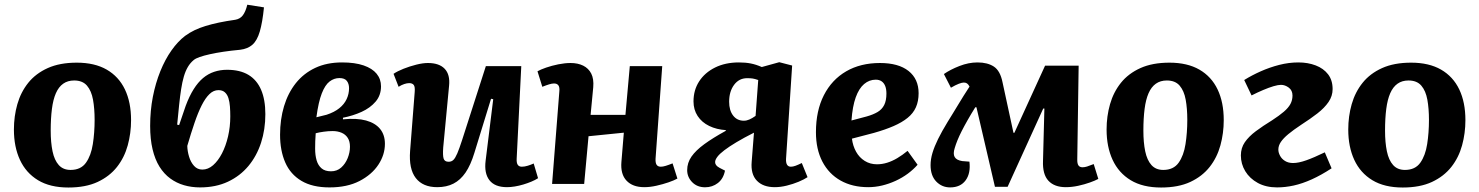

<svg xmlns="http://www.w3.org/2000/svg" viewBox="-20 -800 6434 835"><path d="M277.5 15.5Q198 15.5 145.5 -16.2Q93 -48 66.7 -104.8Q40.5 -161.5 40.5 -236.5Q40.5 -294.5 55.5 -347Q70.5 -399.5 103 -440Q135.5 -480.5 187.8 -504Q240 -527.5 314 -527.5Q391.5 -527.5 444 -497.3Q496.5 -467 523.3 -411Q550 -355 550 -277.5Q550 -220.5 535.5 -167.8Q521 -115 488.8 -74Q456.5 -33 404.5 -8.7Q352.5 15.5 277.5 15.5ZM287 -61Q331.5 -61 353.8 -92.3Q376 -123.5 383.7 -173.3Q391.5 -223 391.5 -278.5Q391.5 -328 384.5 -366.5Q377.5 -405 358.3 -427.5Q339 -450 302.5 -450Q274.5 -450 254.8 -436Q235 -422 223 -394.5Q211 -367 205.8 -326.3Q200.5 -285.5 200.5 -232Q200.5 -180.5 208.5 -142Q216.5 -103.5 235.5 -82.3Q254.5 -61 287 -61Z M850 15Q813 15 780.3 5.5Q747.5 -4 720.5 -23.8Q693.5 -43.5 673.7 -75Q654 -106.5 643.5 -150.8Q633 -195 633 -252.5Q633 -318.5 644.7 -378.8Q656.5 -439 677.3 -490.3Q698 -541.5 725.8 -580.8Q753.5 -620 785 -644Q805 -658.5 826.5 -668.8Q848 -679 874 -687Q900 -695 932 -701.8Q964 -708.5 1003 -714Q1024 -717.5 1036 -733.3Q1048 -749 1055.5 -779.5L1128 -768Q1121.5 -703 1110 -663.5Q1098.5 -624 1078 -605.7Q1057.5 -587.5 1024 -583.5Q985.5 -580 952 -575Q918.5 -570 892.8 -564.2Q867 -558.5 848.8 -552.2Q830.5 -546 822 -538.5Q807 -526 796.8 -508.5Q786.5 -491 779.5 -467Q772.5 -443 767.8 -412.5Q763 -382 759 -343.5Q755 -305 750.5 -258L759 -256L787.5 -339.5Q803.5 -382.5 822.3 -412.2Q841 -442 863 -460.5Q885 -479 911.3 -487.7Q937.5 -496.5 967.5 -496.5Q1023.5 -496.5 1060.3 -474.5Q1097 -452.5 1115.5 -409.5Q1134 -366.5 1134 -303.5Q1134 -237 1115.3 -179.3Q1096.5 -121.5 1060.3 -78Q1024 -34.5 971.3 -9.8Q918.5 15 850 15ZM930 -408Q908.5 -408 890.8 -390.7Q873 -373.5 857 -341.7Q841 -310 825.8 -265.2Q810.5 -220.5 794.5 -165.5Q795 -142.5 802.3 -118.5Q809.5 -94.5 824 -78.5Q838.5 -62.5 860 -62.5Q885 -62.5 906.8 -81.5Q928.5 -100.5 945.3 -132.8Q962 -165 971.8 -206.8Q981.5 -248.5 981.5 -294Q981.5 -316 980 -336.5Q978.5 -357 973.5 -373Q968.5 -389 958 -398.5Q947.5 -408 930 -408Z M1413 15Q1338.5 15 1290.8 -13.5Q1243 -42 1220.5 -93.5Q1198 -145 1198 -214Q1198 -280.5 1215.2 -338Q1232.5 -395.5 1266.5 -438.3Q1300.5 -481 1351 -504.8Q1401.5 -528.5 1467.5 -528.5Q1523.5 -528.5 1561.3 -515.5Q1599 -502.5 1618 -479.3Q1637 -456 1637 -424.5Q1637 -385.5 1613.5 -358Q1590 -330.5 1552.5 -313.5Q1515 -296.5 1471.5 -288V-281Q1531.5 -287 1571.8 -276Q1612 -265 1633 -239.3Q1654 -213.5 1654 -174.5Q1654 -127 1625.5 -83.7Q1597 -40.5 1543.3 -12.7Q1489.5 15 1413 15ZM1419.5 -55Q1445.5 -55 1463.8 -71.3Q1482 -87.5 1492 -112.2Q1502 -137 1502 -162Q1502 -185.5 1492.2 -200.5Q1482.5 -215.5 1465.5 -222.7Q1448.5 -230 1426.5 -230Q1407.5 -230 1387.8 -227.2Q1368 -224.5 1353 -220.5Q1351.5 -203 1351 -186Q1350.5 -169 1350.5 -153.5Q1350.5 -124.5 1357 -102.5Q1363.5 -80.5 1378.5 -67.8Q1393.5 -55 1419.5 -55ZM1356 -290 1400.5 -301Q1434 -312 1455.5 -329.3Q1477 -346.5 1487.5 -369Q1498 -391.5 1498 -416.5Q1498 -435.5 1488.5 -448Q1479 -460.5 1456 -460.5Q1433 -460.5 1413.5 -445.7Q1394 -431 1379.5 -394Q1365 -357 1356 -290Z M1691.5 -479Q1708.5 -490.5 1735 -501Q1761.5 -511.5 1790.3 -518.8Q1819 -526 1841 -526Q1890 -526 1914 -500.8Q1938 -475.5 1933 -427L1907.5 -158.5Q1905 -124 1909.3 -110.3Q1913.5 -96.5 1931 -96.5Q1943.5 -96.5 1951.8 -104.5Q1960 -112.5 1968.8 -133Q1977.5 -153.5 1989.5 -190.5L2093 -512.5H2247L2227 -110Q2226 -92 2231.5 -83.5Q2237 -75 2249.5 -75Q2261.5 -75 2275.3 -79.3Q2289 -83.5 2301 -89L2320 -25Q2307.5 -17 2290.8 -10Q2274 -3 2255.5 2.5Q2237 8 2218.8 11Q2200.5 14 2185 14Q2132 14 2108.5 -16.3Q2085 -46.5 2092 -101.5L2125 -368.5L2115.5 -370.5L2043 -135Q2027 -82.5 2004.8 -49.7Q1982.5 -17 1952.2 -1.5Q1922 14 1881.5 14Q1819 14 1788.2 -25.7Q1757.5 -65.5 1763.5 -143.5L1783.5 -399.5Q1785.5 -423 1779.2 -430.7Q1773 -438.5 1759.5 -438.5Q1750 -438.5 1738 -434.5Q1726 -430.5 1713.5 -422.5Z M2693 -223 2539.5 -207.5 2520.5 0H2381L2412.5 -402Q2414.5 -420.5 2408.5 -428.7Q2402.5 -437 2389.5 -437Q2380.5 -437 2368.2 -433.2Q2356 -429.5 2338.5 -422.5L2317.5 -490Q2330.5 -497.5 2355 -506Q2379.5 -514.5 2408.3 -520.3Q2437 -526 2461.5 -526Q2493 -526 2516.3 -514.5Q2539.5 -503 2551.3 -480Q2563 -457 2560 -421Q2557.5 -391 2554.3 -361Q2551 -331 2548.5 -300.5H2700L2719 -512.5H2860L2831 -110Q2830 -92 2835.5 -83.5Q2841 -75 2854 -75Q2863 -75 2875.3 -78.8Q2887.5 -82.5 2905 -89.5L2926 -23.5Q2912 -15.5 2887.3 -7Q2862.5 1.5 2834.8 7.7Q2807 14 2782 14Q2731.5 14 2704.8 -14.3Q2678 -42.5 2682.5 -96Z M3259 -223Q3214.5 -200.5 3182.8 -181.5Q3151 -162.5 3130.3 -146.7Q3109.5 -131 3099.8 -118Q3090 -105 3090 -95Q3090 -88 3094.3 -82Q3098.5 -76 3109.5 -70L3133 -58Q3126 -22.5 3102 -4Q3078 14.5 3046.5 14.5Q3012 14.5 2990.2 -7.8Q2968.5 -30 2968.5 -60Q2968.5 -92 2987.2 -119Q3006 -146 3043 -173Q3080 -200 3134.5 -230L3138 -234Q3096.5 -236.5 3064.2 -252.3Q3032 -268 3014 -295.5Q2996 -323 2996 -359Q2996 -408 3020.5 -446Q3045 -484 3089.7 -506.3Q3134.5 -528.5 3193.5 -528.5Q3222 -528.5 3245 -524Q3268 -519.5 3293 -508.5L3369 -529.5L3425 -515L3398.5 -110Q3397.5 -92.5 3402.8 -83.8Q3408 -75 3419.5 -75Q3428.5 -75 3439.5 -79Q3450.5 -83 3467 -91L3492 -29.5Q3477 -19.5 3453 -9.5Q3429 0.5 3401.8 7.2Q3374.5 14 3349.5 14Q3298.5 14 3271.5 -14.3Q3244.5 -42.5 3249 -96ZM3277.5 -452Q3263 -457 3253.5 -458.5Q3244 -460 3229.5 -460Q3194 -460 3172.5 -431Q3151 -402 3151 -357.5Q3151 -320 3168.3 -297.5Q3185.5 -275 3215 -275Q3227 -275 3239 -280.3Q3251 -285.5 3266 -296Z M3807 -526Q3887.5 -526 3931.3 -491.3Q3975 -456.5 3975 -394.5Q3975 -360 3963.3 -333.5Q3951.5 -307 3927 -287.3Q3902.5 -267.5 3866.3 -251.8Q3830 -236 3780.5 -222L3685 -197Q3689 -165.5 3703 -140.3Q3717 -115 3740.5 -100.3Q3764 -85.5 3794 -85.5Q3816 -85.5 3838 -92.3Q3860 -99 3882.3 -112.3Q3904.5 -125.5 3927 -144L3970.5 -83.5Q3952 -62.5 3928 -44.7Q3904 -27 3875.3 -13.7Q3846.5 -0.5 3816.3 6.8Q3786 14 3756 14Q3687 14 3635.8 -14.7Q3584.5 -43.5 3556.5 -97.2Q3528.5 -151 3528.5 -225Q3528.5 -318.5 3563 -386Q3597.5 -453.5 3660 -489.8Q3722.5 -526 3807 -526ZM3835 -393Q3835 -412.5 3829.8 -425.7Q3824.5 -439 3814.3 -446.2Q3804 -453.5 3788.5 -453.5Q3760.5 -453.5 3738 -434.5Q3715.5 -415.5 3701.5 -376.5Q3687.5 -337.5 3683 -276L3749 -293.5Q3777.5 -301.5 3796.5 -312.8Q3815.5 -324 3825.3 -343.3Q3835 -362.5 3835 -393Z M4362 12.5H4307L4226.5 -333.5H4221.5Q4202.5 -303 4187.8 -277Q4173 -251 4162.3 -229.8Q4151.5 -208.5 4144 -190Q4136.5 -171.5 4132 -156Q4124 -131 4131.8 -117.3Q4139.5 -103.5 4164.5 -99.5L4196 -97Q4202 -46.5 4179.5 -15.8Q4157 15 4112 15Q4076.5 15 4051.7 -10.5Q4027 -36 4027 -82Q4027 -107 4035.2 -134.8Q4043.5 -162.5 4059.7 -195.5Q4076 -228.5 4101 -269.5Q4112 -287.5 4123.5 -306Q4135 -324.5 4146.5 -343.8Q4158 -363 4170.5 -383Q4183 -403 4196.5 -423.5Q4191 -433.5 4185.5 -437.2Q4180 -441 4171.5 -441Q4163.5 -441 4149.8 -435.7Q4136 -430.5 4115.5 -418.5L4085 -478Q4113 -497.5 4152.8 -513Q4192.5 -528.5 4231 -528.5Q4275 -528.5 4302.5 -510.3Q4330 -492 4340 -442L4387.5 -222.5H4391.5L4525 -514.5H4671L4665 -107.5Q4664.5 -89 4670 -80.8Q4675.5 -72.5 4688 -72.5Q4697 -72.5 4707.5 -75.8Q4718 -79 4736.5 -86.5L4756.5 -22Q4743 -14.5 4719.8 -6.3Q4696.5 2 4669 8Q4641.5 14 4615 14Q4565.5 14 4539.5 -14Q4513.5 -42 4516 -101L4522 -328H4517Z M5029.5 15.5Q4950 15.5 4897.5 -16.2Q4845 -48 4818.7 -104.8Q4792.5 -161.5 4792.5 -236.5Q4792.5 -294.5 4807.5 -347Q4822.5 -399.5 4855 -440Q4887.5 -480.5 4939.8 -504Q4992 -527.5 5066 -527.5Q5143.5 -527.5 5196 -497.3Q5248.5 -467 5275.3 -411Q5302 -355 5302 -277.5Q5302 -220.5 5287.5 -167.8Q5273 -115 5240.8 -74Q5208.5 -33 5156.5 -8.7Q5104.5 15.5 5029.5 15.5ZM5039 -61Q5083.5 -61 5105.8 -92.3Q5128 -123.5 5135.7 -173.3Q5143.5 -223 5143.5 -278.5Q5143.5 -328 5136.5 -366.5Q5129.5 -405 5110.3 -427.5Q5091 -450 5054.5 -450Q5026.5 -450 5006.8 -436Q4987 -422 4975 -394.5Q4963 -367 4957.8 -326.3Q4952.5 -285.5 4952.5 -232Q4952.5 -180.5 4960.5 -142Q4968.5 -103.5 4987.5 -82.3Q5006.5 -61 5039 -61Z M5391 -452Q5424 -472.5 5462.8 -489.8Q5501.5 -507 5543.3 -517.8Q5585 -528.5 5626.5 -528.5Q5668 -528.5 5702 -515.5Q5736 -502.5 5755.8 -476.8Q5775.5 -451 5775.5 -412.5Q5775.5 -382.5 5757.8 -356.5Q5740 -330.5 5709 -306.5Q5678 -282.5 5639 -257.5Q5605 -235 5583 -216.8Q5561 -198.5 5550.3 -182.5Q5539.5 -166.5 5539.5 -149.5Q5539.5 -136.5 5546.8 -122.8Q5554 -109 5568.5 -100Q5583 -91 5603.5 -91Q5627.5 -91 5660.8 -102.8Q5694 -114.5 5741.5 -137.5L5771 -68Q5726 -38.5 5685 -20Q5644 -1.5 5606.5 6.8Q5569 15 5534 15Q5486 15 5450.5 -4.2Q5415 -23.5 5395.7 -55.3Q5376.5 -87 5376.5 -124Q5376.5 -156.5 5393.7 -181.5Q5411 -206.5 5441.7 -229.5Q5472.5 -252.5 5512.5 -277Q5544 -297.5 5563.5 -314.3Q5583 -331 5592 -347.7Q5601 -364.5 5601 -384.5Q5601 -407 5584.7 -419Q5568.5 -431 5551 -431Q5538.5 -431 5518.2 -425Q5498 -419 5473.8 -408.7Q5449.5 -398.5 5423 -385Z M6080.5 15.5Q6001 15.5 5948.5 -16.2Q5896 -48 5869.7 -104.8Q5843.5 -161.5 5843.5 -236.5Q5843.5 -294.5 5858.5 -347Q5873.5 -399.5 5906 -440Q5938.5 -480.5 5990.8 -504Q6043 -527.5 6117 -527.5Q6194.5 -527.5 6247 -497.3Q6299.5 -467 6326.3 -411Q6353 -355 6353 -277.5Q6353 -220.5 6338.5 -167.8Q6324 -115 6291.8 -74Q6259.5 -33 6207.5 -8.7Q6155.5 15.5 6080.5 15.5ZM6090 -61Q6134.5 -61 6156.8 -92.3Q6179 -123.5 6186.7 -173.3Q6194.5 -223 6194.5 -278.5Q6194.5 -328 6187.5 -366.5Q6180.5 -405 6161.3 -427.5Q6142 -450 6105.5 -450Q6077.5 -450 6057.8 -436Q6038 -422 6026 -394.5Q6014 -367 6008.8 -326.3Q6003.5 -285.5 6003.5 -232Q6003.5 -180.5 6011.5 -142Q6019.5 -103.5 6038.5 -82.3Q6057.5 -61 6090 -61Z"/></svg>

Font: Literata
Style: Italic
Weight: 400
Italic angle: -2°
Designer: Latin by Veronika Burian and Jose Scaglione. Greek by Irene Vlachou. Cyrillic by Vera Evstafieva
Foundry: TypeTogether
Version: Version 3.103;gftools[0.9.29]